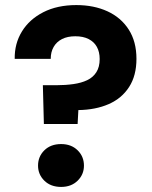

<svg xmlns="http://www.w3.org/2000/svg" viewBox="-20 -732 601 757"><path d="M153 -243 149 -396H202Q238 -396 269.5 -400.5Q301 -405 324 -416Q347 -427 360 -447.5Q373 -468 373 -499Q373 -527 362 -547Q351 -567 329.5 -578Q308 -589 277 -589Q246 -589 224.5 -578Q203 -567 191.5 -547Q180 -527 180 -500H38Q37 -560 66.5 -608Q96 -656 151 -684Q206 -712 281 -712Q350 -712 403.5 -687.5Q457 -663 487.5 -615.5Q518 -568 518 -500Q518 -434 489 -389Q460 -344 408.5 -321.5Q357 -299 289 -298L286 -243ZM221 5Q180 5 155 -19.5Q130 -44 130 -79Q130 -115 155 -139.5Q180 -164 221 -164Q261 -164 286 -139.5Q311 -115 311 -79Q311 -44 286 -19.5Q261 5 221 5Z"/></svg>

Font: DM Sans 11pt Black
Style: Regular
Weight: 900
Version: Version 4.004;gftools[0.9.30]